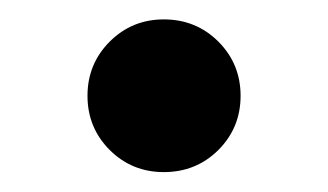

<svg xmlns="http://www.w3.org/2000/svg" viewBox="-20 -442 331 194"><path d="M145.5 -268.1Q113.3 -268.1 90.8 -290.5Q68.4 -313 68.4 -345.2Q68.4 -377.4 90.8 -399.9Q113.3 -422.4 145.5 -422.4Q178.2 -422.4 200.7 -399.9Q223.1 -377.4 223.1 -345.2Q223.1 -313 200.7 -290.5Q178.2 -268.1 145.5 -268.1Z"/></svg>

Font: Inter 20pt SemiBold
Style: Regular
Weight: 600
Version: Version 4.001;git-66647c0bb